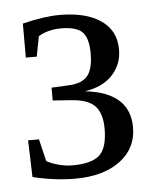

<svg xmlns="http://www.w3.org/2000/svg" viewBox="-39 -693 377 472"><g transform="rotate(-5 150.0 -457.0)"><path d="M280.8 -368.2Q280.8 -316.4 239.3 -285.6Q197.8 -254.9 128.9 -254.9Q77.6 -254.9 23.9 -268.1L21 -358.9H47.9L61 -304.2Q71.8 -297.9 89.4 -293Q106.9 -288.1 125 -288.1Q171.9 -288.1 191.4 -305.9Q210.9 -323.7 210.9 -371.1Q210.9 -409.2 193.4 -427.5Q175.8 -445.8 131.8 -448.2L89.8 -451.2V-482.9L131.8 -484.9Q165 -486.3 179 -503.2Q192.9 -520 192.9 -558.1Q192.9 -595.7 178.5 -610.8Q164.1 -626 125 -626Q93.8 -626 69.8 -611.8L60.1 -562H33.2V-646Q87.4 -659.2 125 -659.2Q189.5 -659.2 226.3 -634Q263.2 -608.9 263.2 -562Q263.2 -525.4 239.3 -499.5Q215.3 -473.6 170.9 -466.8Q280.8 -454.6 280.8 -368.2Z"/></g></svg>

Font: Tinos
Style: Regular
Weight: 400
Designer: Steve Matteson
Foundry: Monotype Imaging Inc.
Version: Version 1.23